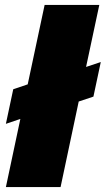

<svg xmlns="http://www.w3.org/2000/svg" viewBox="-20 -763 431 783"><path d="M4 0 63 -278 4 -258 34 -399 93 -419 162 -743H385L331 -490L391 -510L361 -369L301 -349L227 0Z"/></svg>

Font: Saira Black
Style: Italic
Weight: 900
Italic angle: -12°
Designer: Hector Gatti with collaboration of the Omnibus-Type team
Foundry: Omnibus-Type
Version: Version 1.100; ttfautohint (v1.8.3)